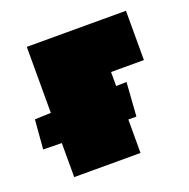

<svg xmlns="http://www.w3.org/2000/svg" viewBox="-109 -520 593 604"><g transform="rotate(-20 188.0 -218.0)"><path d="M263 -271V-224L298 -225L290 -112H263V0H41V-114L-21 -115L-13 -213L41 -215V-436H373V-271Z"/></g></svg>

Font: Ysabeau Black
Style: Regular
Weight: 900
Designer: Christian Thalmann (Catharsis Fonts)
Version: Version 0.003